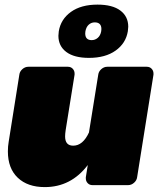

<svg xmlns="http://www.w3.org/2000/svg" viewBox="-20 -782 686 811"><path d="M228.3 -650Q236.7 -700.8 279.6 -731.7Q322.5 -762.5 391.7 -762.5Q455 -762.5 488.3 -737.5Q521.7 -712.5 521.7 -669.2Q521.7 -663.3 520 -650Q511.7 -599.2 468.3 -568.3Q425 -537.5 355.8 -537.5Q293.3 -537.5 260 -562.5Q226.7 -587.5 226.7 -630.8Q226.7 -636.7 228.3 -650ZM340.8 -650Q340 -646.7 340 -640.8Q340 -612.5 367.5 -612.5Q381.7 -612.5 392.9 -622.1Q404.2 -631.7 407.5 -650Q408.3 -653.3 408.3 -659.2Q408.3 -687.5 380 -687.5Q365.8 -687.5 355 -677.9Q344.2 -668.3 340.8 -650ZM628.3 -471.7V-466.7L559.2 -33.3Q557.5 -20 546.2 -10Q535 0 520.8 0H370.8Q358.3 0 350.4 -8.3Q342.5 -16.7 342.5 -28.3V-33.3L350.8 -85Q280 8.3 169.2 8.3Q96.7 8.3 55 -31.3Q13.3 -70.8 13.3 -142.5Q13.3 -164.2 16.7 -183.3L61.7 -466.7Q63.3 -480 74.6 -490Q85.8 -500 100 -500H266.7Q279.2 -500 287.1 -491.7Q295 -483.3 295 -471.7V-466.7L257.5 -233.3Q255 -216.7 255 -205.8Q255 -166.7 289.2 -166.7Q330 -166.7 355.8 -222.5L395 -466.7Q396.7 -480 407.9 -490Q419.2 -500 433.3 -500H600Q612.5 -500 620.4 -491.7Q628.3 -483.3 628.3 -471.7Z"/></svg>

Font: BoonTook Mon
Style: Italic
Weight: 400
Italic angle: -9°
Designer: Sungsit Sawaiwan
Foundry: FontUni
Version: Version 3.0